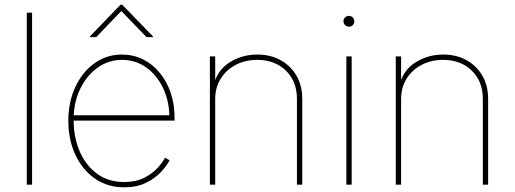

<svg xmlns="http://www.w3.org/2000/svg" viewBox="-20 -781 2178 812"><path d="M115.7 -727.5V0H93.3V-727.5Z M504.9 11.2Q434.6 11.2 381.3 -25.9Q328.1 -63 298.6 -126.7Q269 -190.4 269 -270Q269 -349.6 298.6 -413.1Q328.1 -476.6 379.4 -513.4Q430.7 -550.3 495.6 -550.3Q543.5 -550.3 584 -530.3Q624.5 -510.3 654.8 -473.9Q685.1 -437.5 701.7 -389.2Q718.3 -340.8 718.3 -283.2V-271H280.8V-293.5H705.6L696.3 -284.2Q696.3 -352.1 670.2 -407.5Q644 -462.9 598.9 -495.4Q553.7 -527.8 495.6 -527.8Q439 -527.8 392.6 -494.6Q346.2 -461.4 318.8 -404.5Q291.5 -347.7 291.5 -275.4V-272.5Q291.5 -200.7 316.7 -141.6Q341.8 -82.5 389.6 -46.9Q437.5 -11.2 504.9 -11.2Q555.2 -11.2 589.8 -29.1Q624.5 -46.9 646.5 -71Q668.5 -95.2 678.2 -114.3L697.3 -103Q685.1 -79.6 660.2 -53Q635.3 -26.4 596.7 -7.6Q558.1 11.2 504.9 11.2ZM386.7 -624H360.4V-627L489.3 -760.7H497.1L627 -627V-624H599.6L493.2 -734.4Z M890.1 -362.8V0H867.7V-542.5H890.1V-425.3H884.3Q901.9 -487.8 953.9 -519Q1005.9 -550.3 1067.9 -550.3Q1124 -550.3 1166.7 -526.6Q1209.5 -502.9 1233.9 -460.9Q1258.3 -418.9 1258.3 -362.8V0H1235.8V-362.8Q1235.8 -437 1189 -482.4Q1142.1 -527.8 1067.9 -527.8Q1017.1 -527.8 976.8 -506.6Q936.5 -485.4 913.3 -448Q890.1 -410.6 890.1 -362.8Z M1444.8 0V-542.5H1467.3V0ZM1455.6 -668Q1446.3 -668 1439.5 -674.8Q1432.6 -681.6 1432.6 -691.4Q1432.6 -700.7 1439.5 -707.3Q1446.3 -713.9 1455.6 -713.9Q1465.3 -713.9 1471.9 -707.3Q1478.5 -700.7 1478.5 -691.4Q1478.5 -681.6 1471.9 -674.8Q1465.3 -668 1455.6 -668Z M1676.3 -362.8V0H1653.8V-542.5H1676.3V-425.3H1670.4Q1688 -487.8 1740 -519Q1792 -550.3 1854 -550.3Q1910.2 -550.3 1952.9 -526.6Q1995.6 -502.9 2020 -460.9Q2044.4 -418.9 2044.4 -362.8V0H2022V-362.8Q2022 -437 1975.1 -482.4Q1928.2 -527.8 1854 -527.8Q1803.2 -527.8 1762.9 -506.6Q1722.7 -485.4 1699.5 -448Q1676.3 -410.6 1676.3 -362.8Z"/></svg>

Font: Inter 16pt Thin
Style: Regular
Weight: 250
Version: Version 4.001;git-66647c0bb